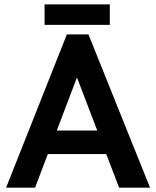

<svg xmlns="http://www.w3.org/2000/svg" viewBox="-20 -863 718 883"><path d="M8 0H141.3L351.8 -553.7H316L527.7 0H670L386.8 -704.7H287.5ZM171.8 -154.5H498V-262.8H171.8ZM485 -842.8H185V-748.7H485Z"/></svg>

Font: Tilda Sans VF
Style: Regular
Weight: 400
Designer: ParaType Ltd
Foundry: ParaType Ltd
Version: Version 1.010